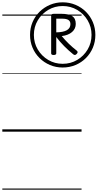

<svg xmlns="http://www.w3.org/2000/svg" viewBox="-20 -1135 842 1655"><path d="M520 -553Q462 -553 411 -574.5Q360 -596 321 -634.5Q282 -673 260.5 -724Q239 -775 239 -834Q239 -893 260.5 -944Q282 -995 321 -1033.5Q360 -1072 411 -1093.5Q462 -1115 520 -1115Q579 -1115 630.5 -1093.5Q682 -1072 720.5 -1033.5Q759 -995 780.5 -944Q802 -893 802 -834Q802 -775 780.5 -724Q759 -673 720.5 -634.5Q682 -596 630.5 -574.5Q579 -553 520 -553ZM520 -585Q589 -585 645.5 -618.5Q702 -652 735.5 -708.5Q769 -765 769 -834Q769 -903 735.5 -959.5Q702 -1016 645.5 -1049.5Q589 -1083 520 -1083Q452 -1083 395.5 -1049.5Q339 -1016 305.5 -959.5Q272 -903 272 -834Q272 -765 305.5 -708.5Q339 -652 395.5 -618.5Q452 -585 520 -585ZM442 -661Q432 -661 426.5 -664.5Q421 -668 421 -675V-1002Q421 -1016 445 -1016H508Q570 -1016 601.5 -996.5Q633 -977 633 -929Q633 -887 601 -859Q569 -831 512 -824Q543 -787 574 -757Q605 -727 641 -699Q648 -694 649 -686.5Q650 -679 641 -670Q627 -654 611 -667Q568 -702 532 -738.5Q496 -775 465 -816V-675Q465 -668 459 -664.5Q453 -661 442 -661ZM465 -856Q525 -857 556 -874.5Q587 -892 587 -927Q587 -952 569.5 -963Q552 -974 517 -974H465ZM0 490H683V500H0ZM0 -20H683V0H0ZM0 -505H683V-500H0ZM0 -1010H683V-1000H0Z"/></svg>

Font: Playwrite AU TAS Guides
Style: Regular
Weight: 400
Designer: Veronika Burian, José Scaglione
Foundry: TypeTogether
Version: Version 1.003